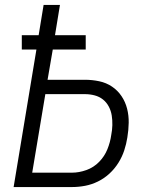

<svg xmlns="http://www.w3.org/2000/svg" viewBox="-20 -755 640 775"><path d="M35 0 127 -555H68V-613H136L156 -735H222L202 -613H326V-555H193L172 -433H323Q352 -433 380.5 -427Q409 -421 432 -405.5Q455 -390 470.5 -367Q486 -344 493 -316.5Q500 -289 499.5 -259.5Q499 -230 494 -200Q490 -174 481.5 -148Q473 -122 458 -98Q443 -74 422 -54.5Q401 -35 375.5 -22.5Q350 -10 323.5 -5Q297 0 271 0ZM270 -58Q299 -58 328.5 -68.5Q358 -79 380 -101.5Q402 -124 413.5 -152.5Q425 -181 429 -210Q433 -230 433.5 -250Q434 -270 431 -289Q428 -308 419 -325Q410 -342 395.5 -353.5Q381 -365 362 -370Q343 -375 323 -375H163L110 -58Z"/></svg>

Font: Iosevka Aile Light Oblique
Style: Regular
Weight: 300
Italic angle: -9°
Designer: Belleve Invis
Foundry: Belleve Invis
Version: Version 31.1.0; ttfautohint (v1.8.4)